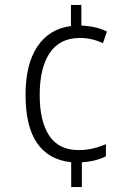

<svg xmlns="http://www.w3.org/2000/svg" viewBox="-20 -744 536 774"><path d="M308 -724H266V-639Q179 -628 131 -557Q83 -486 83 -361Q83 -110 267 -90V10H310V-90Q366 -93 407 -114V-163Q382 -152 355 -145.5Q328 -139 297 -139Q217 -139 178.5 -197Q140 -255 140 -362Q140 -470 180.5 -530.5Q221 -591 302 -591Q350 -591 395 -570L411 -617Q369 -638 308 -641Z"/></svg>

Font: Noto Sans UI SemiCondensed Light
Style: Regular
Weight: 300
Width: 4
Designer: Monotype Design Team
Foundry: Monotype Imaging Inc.
Version: Version 1.901